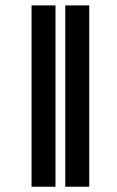

<svg xmlns="http://www.w3.org/2000/svg" viewBox="-20 -708 442 728"><path d="M190.4 -687.5H99.6V0H190.4ZM318.4 -687.5H227.5V0H318.4Z"/></svg>

Font: Pretendard Black
Style: Regular
Weight: 900
Designer: Base glyphs from Inter by Rasmus Andersson; Hangeul glyphs from Noto Sans CJK(Source Han Sans) by Jang Soo-young and Kan
Foundry: Kil Hyung-jin
Version: Version 1.309;Glyphs 3.2 (3225)